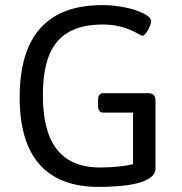

<svg xmlns="http://www.w3.org/2000/svg" viewBox="-20 -726 712 752"><path d="M381 -706C172 -706 57 -593 57 -344C57 -106 167 6 366 6C480 6 589 -10 589 -66V-331C589 -352 580 -361 559 -361H384C370 -361 364 -352 364 -331V-315C364 -294 370 -285 384 -285H501V-83C474 -76 424 -70 372 -70C194 -70 148 -200 148 -353C148 -527 206 -630 383 -630C479 -630 527 -586 538 -586C551 -586 572 -627 572 -644C572 -671 480 -706 381 -706Z"/></svg>

Font: Asap
Style: Regular
Weight: 400
Designer: Pablo Cosgaya
Foundry: Pablo Cosgaya
Version: Version 1.007;PS 001.007;hotconv 1.0.70;makeotf.lib2.5.58329